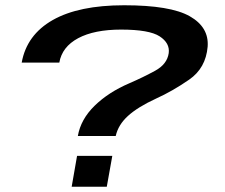

<svg xmlns="http://www.w3.org/2000/svg" viewBox="-20 -700 857 730"><path d="M276 -183H420Q429.5 -225.5 466.5 -259.2Q503.5 -293 574 -325.5Q636 -353.5 699.2 -397.2Q762.5 -441 769.5 -522.5Q775 -596.5 701.5 -638.2Q628 -680 452 -680Q279.5 -680 180.5 -623.8Q81.5 -567.5 62.5 -462H205.5Q216 -522 277.2 -554.8Q338.5 -587.5 440.5 -587.5Q547.5 -587.5 587 -561.8Q626.5 -536 621.5 -498Q615.5 -456 569.8 -431Q524 -406 472 -383.5Q392.5 -349.5 339.8 -298Q287 -246.5 276 -183ZM273 -107.5 252.5 10H386L407 -107.5Z"/></svg>

Font: Anybody ExtraExpanded Medium
Style: Italic
Weight: 500
Width: 8
Italic angle: -10°
Version: Version 1.113;gftools[0.9.25]